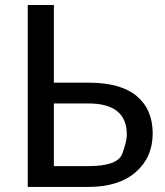

<svg xmlns="http://www.w3.org/2000/svg" viewBox="-20 -737 649 757"><path d="M480 -206.5Q480 -329.1 328.6 -329.1H192.4V-82H328.1Q443.8 -82 461.9 -130.6Q480 -179.2 480 -206.5ZM192.4 -717.3V-411.1H328.6Q455.6 -411.1 518.8 -358.4Q582 -305.7 582 -210.9Q582 -116.7 515.1 -58.3Q448.2 0 328.1 0H89.4V-717.3Z"/></svg>

Font: Lato-Medium
Style: Regular
Weight: 500
Designer: Lukasz Dziedzic
Foundry: tyPoland Lukasz Dziedzic
Version: Version 2.006; 2014-01-15